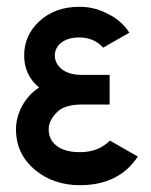

<svg xmlns="http://www.w3.org/2000/svg" viewBox="-20 -532 443 564"><path d="M302 -312H221Q179 -312 158 -332Q141 -348 141 -369Q141 -390 158 -405Q178 -422 213 -422Q256 -422 283 -392L360 -436Q349 -453 333.5 -467Q318 -481 297 -491Q259 -512 213 -512Q141 -512 95 -469Q51 -428 51 -369Q51 -311 95 -275Q78 -264 66 -250.5Q54 -237 45 -221Q27 -187 27 -152Q27 -79 84 -32Q138 12 215 12Q329 12 385 -72L303 -119Q269 -85 215 -85Q170 -85 146 -104Q123 -122 123 -152Q123 -178 147 -202Q169 -225 221 -225H302Z"/></svg>

Font: Unageo
Style: Medium
Weight: 500
Designer: Richard Sepsi
Foundry: Richard Sepsi
Version: Version 2.000